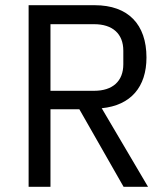

<svg xmlns="http://www.w3.org/2000/svg" viewBox="-20 -718 640 738"><path d="M174 -298H285L455 0H549L371 -302C483 -313 543 -384 543 -497C543 -624 473 -698 344 -698H90V0H174ZM174 -369V-625H342C413 -625 454 -588 454 -523V-471C454 -406 413 -369 342 -369Z"/></svg>

Font: IBM Mono
Style: Regular
Weight: 400
Monospace: yes
Designer: Mike Abbink, Paul van der Laan, Pieter van Rosmalen
Foundry: Bold Monday
Version: Version 2.3